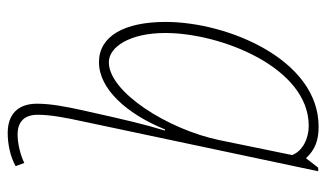

<svg xmlns="http://www.w3.org/2000/svg" viewBox="-190 -396 827 486"><g transform="rotate(90 223.0 -152.5)"><path d="M316 241C343 241 375 235 400 221L392 199C372 209 342 216 320 216C289 216 270 200 270 165C270 133 277 96 287 50L413 -545H404L380 -514C358 -538 333 -546 300 -546C130 -546 35 -315 35 -159C35 -54 71 10 137 10C205 10 268 -61 307 -157H310C293 -100 286 -71 259 50C249 95 242 133 242 167C242 217 271 241 316 241ZM137 -15C99 -15 63 -67 63 -158C63 -298 150 -521 298 -521C331 -521 362 -505 372 -479L334 -294C307 -165 213 -15 137 -15Z"/></g></svg>

Font: Noto Serif SemiCondensed Thin
Style: Italic
Weight: 100
Width: 4
Italic angle: -12°
Designer: Monotype Design Team
Foundry: Monotype Imaging Inc.
Version: Version 2.013